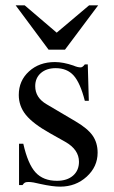

<svg xmlns="http://www.w3.org/2000/svg" viewBox="-20 -694 429 724"><path d="M314.9 -314H299.8Q282.7 -381.3 257.8 -409.2Q232.9 -437 189.9 -437Q155.3 -437 134 -418.5Q112.8 -399.9 112.8 -369.1Q112.8 -325.7 155.8 -300.8L264.2 -236.8Q310.1 -210 329.1 -182.9Q348.1 -155.8 348.1 -118.2Q348.1 -65.4 306.9 -27.8Q265.6 9.8 207 9.8Q178.7 9.8 133.8 0Q103 -7.8 87.9 -7.8Q78.6 -7.8 74.2 -5.6Q69.8 -3.4 64.9 3.9H51.8V-151.9H67.9Q85 -75.7 114 -43.9Q143.1 -12.2 194.8 -12.2Q232.9 -12.2 255.4 -31.7Q277.8 -51.3 277.8 -84Q277.8 -129.9 226.1 -159.2L168 -191.9Q104.5 -227.5 77.6 -260.7Q50.8 -293.9 50.8 -335.9Q50.8 -389.6 89.4 -424.8Q127.9 -460 187 -460Q218.3 -460 256.8 -446.8Q272.5 -439.9 284.2 -439.9Q291.5 -439.9 299.8 -451.2H311ZM350.1 -673.8 225.1 -506.8H163.1L39.1 -673.8H73.2L193.8 -570.8L315.9 -673.8Z"/></svg>

Font: Accordance
Style: Regular
Weight: 400
Version: Version 1.1 (build May 11, 2018) Miklal Software Solutions, 